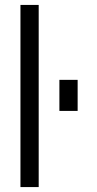

<svg xmlns="http://www.w3.org/2000/svg" viewBox="-20 -759 394 779"><path d="M63 0H137V-739H63ZM221 -309H295V-435H221Z"/></svg>

Font: Involve
Style: Regular
Weight: 400
Designer: Stefan Peev
Foundry: Context Ltd.
Version: Version 1.001